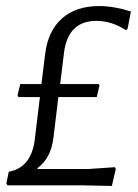

<svg xmlns="http://www.w3.org/2000/svg" viewBox="-20 -613 458 635"><path d="M307 -335 309 -330 300 -292H173L157 -159Q149 -90 104 -57V-54H271L360 -60L363 -54L350 2L254 0H5L1 -6L9 -45Q84 -59 95 -152L112 -292H41L38 -298L47 -335H117L129 -432Q138 -510 184.5 -551.5Q231 -593 308 -593Q356 -593 413 -575L402 -518L397 -513Q349 -544 299 -544Q206 -544 192 -441L179 -335Z"/></svg>

Font: Alegreya Sans
Style: Italic
Weight: 400
Italic angle: -7°
Designer: Juan Pablo del Peral
Foundry: Huerta Tipografica
Version: Version 2.007